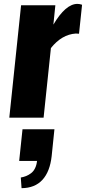

<svg xmlns="http://www.w3.org/2000/svg" viewBox="-20 -605 442 987"><path d="M90.8 362.3C136.4 362 172.1 347.7 198 319.6C223.9 291.4 239.7 250.7 245.6 197.3L259.8 59.6H95.7L78.6 222.2H170.4C168.8 236.8 165.3 249.5 159.9 260.3C154.5 271 147.7 279.5 139.4 285.6C131.1 291.8 122.9 296.5 114.7 299.8C106.6 303.1 97.3 305.7 86.9 307.6ZM27.8 0H204.1L241.7 -357.9C278.8 -404.5 321.5 -429.4 369.6 -432.6C377.4 -432.6 383 -432.3 386.2 -431.6L401.9 -580.6C393.7 -583.5 385.7 -585 377.9 -585C337.6 -585 296.4 -549.5 254.4 -478.5L264.6 -578.1H88.4Z"/></svg>

Font: Oswald
Style: Heavy
Weight: 800
Designer: Vernon Adams
Foundry: Vernon Adams
Version: 3.0; ttfautohint (v0.95.6-bc232) -l 8 -r 50 -G 200 -x 0 -w "